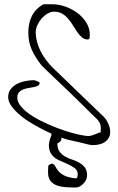

<svg xmlns="http://www.w3.org/2000/svg" viewBox="-20 -668 542 884"><path d="M201.2 125V119.1Q201.2 115.2 201.7 109.9Q202.1 104.5 202.1 100.6V95.7Q203.1 92.8 210 88.9Q216.8 85 219.7 85.9Q229.5 87.9 233.9 96.7Q238.3 105.5 246.1 116.2Q253.9 127 270.5 137.2Q287.1 147.5 320.3 152.3Q334 155.3 335.9 147.5Q337.9 139.6 337.9 131.8Q336.9 115.2 323.2 105.5Q309.6 95.7 291.5 87.4Q273.4 79.1 253.9 70.8Q234.4 62.5 221.7 48.3Q209 34.2 205.6 12.2Q202.1 -9.8 216.8 -45.9V-52.7Q205.1 -58.6 191.4 -64.5Q162.1 -79.1 130.9 -97.2Q99.6 -115.2 74.7 -135.7Q49.8 -156.2 33.7 -178.2Q17.6 -200.2 17.6 -220.7Q17.6 -243.2 29.8 -258.3Q42 -273.4 59.6 -282.2Q77.1 -291 97.7 -294.9Q118.2 -298.8 135.7 -298.8Q139.6 -298.8 149.4 -294.9Q159.2 -291 162.1 -289.1V-288.1Q162.1 -287.1 162.1 -286.1Q162.1 -277.3 154.8 -273.4Q147.5 -269.5 135.7 -267.1Q124 -264.6 110.8 -262.7Q97.7 -260.7 85.9 -255.9Q74.2 -251 66.9 -242.2Q59.6 -233.4 59.6 -217.8Q59.6 -196.3 80.1 -173.8Q100.6 -151.4 132.3 -131.8Q164.1 -112.3 203.1 -95.2Q242.2 -78.1 279.3 -65.9Q316.4 -53.7 346.7 -47.4Q377 -41 392.6 -42Q395.5 -42 402.8 -44.4Q410.2 -46.9 418 -49.8Q425.8 -52.7 433.1 -55.7Q440.4 -58.6 443.4 -59.6Q443.4 -61.5 443.8 -67.9Q444.3 -74.2 444.3 -76.2Q444.3 -87.9 441.4 -96.2Q438.5 -104.5 433.1 -111.8Q427.7 -119.1 419.4 -126.5Q411.1 -133.8 400.4 -144.5L374 -170.9Q356.4 -188.5 334 -210.4Q311.5 -232.4 286.6 -256.3Q261.7 -280.3 238.3 -302.2Q214.8 -324.2 197.3 -341.3Q179.7 -358.4 170.9 -367.2Q142.6 -403.3 126.5 -438.5Q110.4 -473.6 110.4 -519.5Q110.4 -560.5 126.5 -593.8Q142.6 -627 179.7 -648.4H187.5Q193.4 -648.4 200.2 -648.4Q207 -648.4 212.9 -648.4H221.7Q249 -648.4 279.3 -638.2Q309.6 -627.9 335 -609.4Q360.4 -590.8 377 -564.5Q393.6 -538.1 393.6 -506.8Q393.6 -502.9 392.6 -494.6Q391.6 -486.3 383.8 -486.3Q369.1 -486.3 357.9 -495.6Q346.7 -504.9 336.4 -519.5Q326.2 -534.2 316.4 -550.3Q306.6 -566.4 294.4 -581.1Q282.2 -595.7 266.1 -605Q250 -614.3 229.5 -614.3Q213.9 -614.3 198.2 -605Q182.6 -595.7 170.9 -582Q159.2 -568.4 151.9 -551.8Q144.5 -535.2 144.5 -520.5Q144.5 -499 150.4 -476.1Q156.2 -453.1 167 -432.1Q177.7 -411.1 191.9 -392.1Q206.1 -373 221.7 -357.4L452.1 -135.7Q466.8 -123 477.1 -101.6Q487.3 -80.1 487.3 -60.5Q487.3 -44.9 480.5 -33.2Q473.6 -21.5 462.9 -14.2Q452.1 -6.8 438 -3.4Q423.8 0 409.2 0H400.4Q392.6 -1 376 -5.4Q359.4 -9.8 341.8 -13.7Q324.2 -17.6 309.1 -21Q293.9 -24.4 290 -25.4Q279.3 -28.3 262.7 -34.2Q263.7 -28.3 261.7 -23.4Q257.8 -13.7 244.1 -7.8Q244.1 16.6 254.4 30.3Q264.6 43.9 279.8 52.7Q294.9 61.5 312.5 66.9Q330.1 72.3 345.2 81.1Q360.4 89.8 370.6 103Q380.9 116.2 380.9 139.6Q380.9 149.4 376.5 159.2Q372.1 168.9 364.7 176.8Q357.4 184.6 348.1 189.9Q338.9 195.3 329.1 195.3Q301.8 195.3 278.3 193.4Q254.9 191.4 237.8 184.1Q220.7 176.8 210.9 162.6Q201.2 148.4 201.2 125Z"/></svg>

Font: Zeyada
Style: Regular
Weight: 400
Version: Version 1.002 2010